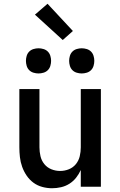

<svg xmlns="http://www.w3.org/2000/svg" viewBox="-20 -994 640 1022"><path d="M257 8Q231 8 205 1Q179 -6 158 -21.5Q137 -37 122 -59Q107 -81 98 -106Q89 -131 86 -157.5Q83 -184 83 -210V-520H190V-210Q190 -186 195.5 -162.5Q201 -139 216 -120.5Q231 -102 253.5 -93Q276 -84 300 -84Q324 -84 346.5 -93Q369 -102 384 -120.5Q399 -139 404.5 -162.5Q410 -186 410 -210V-520H517V0H410V-89Q400 -67 385 -48Q370 -29 349.5 -16Q329 -3 305 2.5Q281 8 257 8ZM415 -603Q402 -603 388.5 -607Q375 -611 365.5 -620.5Q356 -630 352 -643.5Q348 -657 348 -670Q348 -683 352 -696.5Q356 -710 365.5 -719.5Q375 -729 388.5 -733Q402 -737 415 -737Q428 -737 441.5 -733Q455 -729 464.5 -719.5Q474 -710 478 -696.5Q482 -683 482 -670Q482 -657 478 -643.5Q474 -630 464.5 -620.5Q455 -611 441.5 -607Q428 -603 415 -603ZM185 -603Q172 -603 158.5 -607Q145 -611 135.5 -620.5Q126 -630 122 -643.5Q118 -657 118 -670Q118 -683 122 -696.5Q126 -710 135.5 -719.5Q145 -729 158.5 -733Q172 -737 185 -737Q198 -737 211.5 -733Q225 -729 234.5 -719.5Q244 -710 248 -696.5Q252 -683 252 -670Q252 -657 248 -643.5Q244 -630 234.5 -620.5Q225 -611 211.5 -607Q198 -603 185 -603ZM314 -781 166 -916 233 -974 368 -829Z"/></svg>

Font: Iosevka Aile Semibold
Style: Regular
Weight: 600
Designer: Belleve Invis
Foundry: Belleve Invis
Version: Version 31.1.0; ttfautohint (v1.8.4)